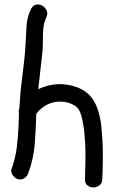

<svg xmlns="http://www.w3.org/2000/svg" viewBox="-20 -817 522 855"><path d="M58.6 -19.5Q44.9 -24.4 35.6 -38.6Q26.4 -52.7 32.2 -67.4Q48.8 -113.3 54.7 -160.2Q60.5 -207 62.5 -255.9Q63.5 -270.5 63.5 -284.7Q63.5 -298.8 64.5 -313.5Q61.5 -325.2 66.4 -335.9Q68.4 -364.3 70.3 -393.1Q72.3 -421.9 76.2 -450.2Q81.1 -493.2 86.4 -535.6Q91.8 -578.1 93.8 -622.1Q95.7 -662.1 98.1 -701.7Q100.6 -741.2 118.2 -777.3Q127 -793.9 141.6 -796.4Q156.2 -798.8 168.9 -791.5Q181.6 -784.2 188 -769.5Q194.3 -754.9 185.5 -738.3Q177.7 -721.7 174.8 -704.1Q171.9 -686.5 171.4 -668Q170.9 -649.4 170.9 -630.9Q170.9 -612.3 169.9 -594.7Q165 -550.8 160.2 -507.3Q155.3 -463.9 150.4 -419.9Q191.4 -440.4 241.2 -442.4Q280.3 -443.4 320.8 -429.2Q361.3 -415 386.7 -383.8Q401.4 -365.2 410.2 -343.3Q418.9 -321.3 424.3 -297.4Q429.7 -273.4 431.6 -249.5Q433.6 -225.6 435.5 -203.1Q438.5 -157.2 438 -111.8Q437.5 -66.4 435.5 -19.5Q435.5 -1 422.9 8.3Q410.2 17.6 395.5 17.6Q380.9 17.6 369.1 8.3Q357.4 -1 358.4 -19.5Q359.4 -58.6 360.4 -97.7Q361.3 -136.7 359.4 -175.8Q357.4 -195.3 356.4 -215.8Q355.5 -236.3 351.6 -256.8Q349.6 -266.6 348.1 -275.9Q346.7 -285.2 343.8 -294.9Q342.8 -302.7 338.9 -311.5Q335.9 -320.3 335 -321.3Q333 -324.2 332 -326.7Q331.1 -329.1 329.1 -332Q320.3 -341.8 318.4 -342.8Q314.5 -345.7 311.5 -347.2Q308.6 -348.6 305.7 -350.6Q294.9 -356.4 281.2 -360.4Q267.6 -364.3 254.9 -364.3Q221.7 -366.2 192.9 -352.5Q164.1 -338.9 141.6 -310.5Q139.6 -243.2 134.8 -177.2Q129.9 -111.3 106.4 -46.9Q101.6 -32.2 88.4 -23.4Q75.2 -14.6 58.6 -19.5Z"/></svg>

Font: Schoolbell
Style: Regular
Weight: 400
Designer: Font Diner, Inc
Foundry: Font Diner, Inc
Version: Version 1.000